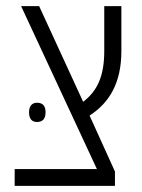

<svg xmlns="http://www.w3.org/2000/svg" viewBox="-20 -608 463 628"><path d="M28 0H356V-47L273 -230C338 -272 377 -337 377 -441V-588H321V-441C321 -360 299 -311 252 -275L108 -588H49L297 -55H28ZM75 -241C75 -221 83 -209 101 -209C121 -209 129 -221 129 -241C129 -260 121 -272 101 -272C84 -272 75 -260 75 -241Z"/></svg>

Font: Noto Sans Hebrew Condensed Light
Style: Regular
Weight: 300
Width: 3
Designer: Monotype Design Team
Foundry: Monotype Imaging Inc.
Version: Version 2.004